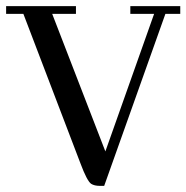

<svg xmlns="http://www.w3.org/2000/svg" viewBox="-26 -606 612 631"><path d="M316.4 4.9 517.6 -560.5H566.4V-585.9H402.3V-560.5H480.5L320.3 -108.4L145.5 -560.5H223.6V-585.9H-5.9V-560.5H50.8L238.3 -69.3Q259.8 -11.7 273.4 -2Q284.2 4.9 302.7 4.9Z"/></svg>

Font: Abhaya Libre Medium
Style: Regular
Weight: 500
Designer: Pushpananda Ekanayake, Sol Matas, Pathum Egodawatta
Foundry: Mooniak
Version: Version 1.050 ; ttfautohint (v1.6)